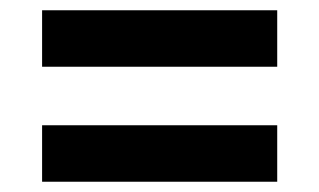

<svg xmlns="http://www.w3.org/2000/svg" viewBox="-20 -521 622 374"><path d="M520 -167H62V-277H520ZM520 -391H62V-501H520Z"/></svg>

Font: Gantari
Style: Bold
Weight: 700
Designer: Anugrah Pasau
Foundry: Lafontype
Version: Version 1.000